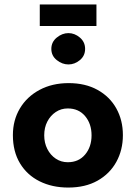

<svg xmlns="http://www.w3.org/2000/svg" viewBox="-20 -832 611 864"><path d="M38 -224Q38 -291 69.5 -344Q101 -397 158 -427.5Q215 -458 289 -458Q364 -458 419 -427.5Q474 -397 503.5 -344Q533 -291 533 -224Q533 -157 503.5 -103.5Q474 -50 419 -19Q364 12 287 12Q215 12 158.5 -16Q102 -44 70 -97Q38 -150 38 -224ZM179 -223Q179 -189 193 -161.5Q207 -134 231 -118Q255 -102 285 -102Q334 -102 363 -136.5Q392 -171 392 -223Q392 -275 363 -309.5Q334 -344 285 -344Q255 -344 231 -328Q207 -312 193 -285Q179 -258 179 -223ZM211 -612Q211 -643 235.5 -663Q260 -683 288 -683Q316 -683 339.5 -663Q363 -643 363 -612Q363 -581 339.5 -561.5Q316 -542 288 -542Q260 -542 235.5 -561.5Q211 -581 211 -612ZM159 -812H414V-715H159Z"/></svg>

Font: Reem Kufi Fun
Style: Bold
Weight: 700
Designer: Khaled Hosny
Version: Version 1.005